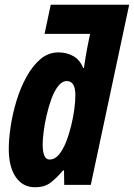

<svg xmlns="http://www.w3.org/2000/svg" viewBox="-20 -780 565 810"><path d="M128 10Q76 10 46.5 -33Q17 -76 17 -152Q17 -193 25 -246.5Q33 -300 49.5 -354.5Q66 -409 91.5 -455.5Q117 -502 150.5 -530.5Q184 -559 227 -559Q261 -559 289 -543.5Q317 -528 331 -493H334Q338 -521 342 -544.5Q346 -568 349 -583L360 -637H168L194 -760H525L363 0H251L250 -61H246Q217 -27 192 -8.5Q167 10 128 10ZM189 -107Q211 -107 228 -127Q245 -147 258 -179.5Q271 -212 280 -248.5Q289 -285 293.5 -319.5Q298 -354 298 -378Q298 -438 262 -438Q242 -438 225.5 -417Q209 -396 197 -363Q185 -330 176.5 -293Q168 -256 164 -223.5Q160 -191 160 -171Q160 -107 189 -107Z"/></svg>

Font: Noto Sans ExtraCondensed ExtraBold
Style: Italic
Weight: 800
Width: 2
Italic angle: -12°
Designer: Monotype Design Team
Foundry: Monotype Imaging Inc.
Version: Version 2.013; ttfautohint (v1.8.4.7-5d5b)